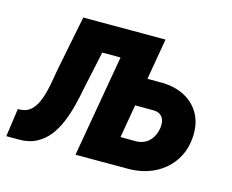

<svg xmlns="http://www.w3.org/2000/svg" viewBox="-114 -641 912 754"><g transform="rotate(15 342.0 -264.0)"><path d="M137.7 -528.3H269.5L212.4 -260.7Q206.1 -226.6 197 -190.4Q188 -154.3 174.1 -119.9Q160.2 -85.4 139.2 -58.3Q118.2 -31.2 87.4 -15.1Q56.6 1 14.2 0H-33.7L-17.6 -114.3L-3.4 -115.2Q20.5 -117.7 35.9 -132.3Q51.3 -147 60.8 -168.7Q70.3 -190.4 76.2 -215.1Q82 -239.7 85.9 -262.9Q89.8 -286.1 92.8 -303.2ZM374 -528.3 354 -414.6H150.4L170.4 -528.3ZM395 -361.3 506.3 -360.8Q558.1 -359.4 597.4 -337.9Q636.7 -316.4 657.5 -277.6Q678.2 -238.8 674.8 -185.5Q671.9 -141.6 653.8 -106.9Q635.7 -72.3 606.2 -48.1Q576.7 -23.9 539.1 -11.7Q501.5 0.5 459 0H247.6L339.4 -528.3H472.2L400.4 -112.8L464.4 -112.3Q486.8 -113.3 502.9 -123Q519 -132.8 528.8 -149.2Q538.6 -165.5 542 -186Q544.4 -203.1 541.5 -216.1Q538.6 -229 529.1 -237.5Q519.5 -246.1 502 -247.6L375 -248Z"/></g></svg>

Font: Roboto Condensed
Style: Bold Italic
Weight: 700
Italic angle: -12°
Designer: Christian Robertson
Foundry: Google
Version: Version 3.0